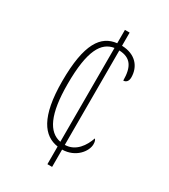

<svg xmlns="http://www.w3.org/2000/svg" viewBox="-177 -799 778 884"><g transform="rotate(30 211.5 -357.0)"><path d="M221 -94V0H246V-92C318 -93 359 -148 359 -185C359 -200 356 -207 351 -212C336 -168 304 -118 246 -117V-619C308 -617 331 -580 331 -508C343 -508 356 -516 356 -539C356 -596 319 -642 246 -644V-714H221V-643C140 -634 89 -565 89 -365C89 -175 144 -105 221 -94ZM221 -618V-119C154 -132 117 -206 117 -366C117 -546 157 -608 221 -618Z"/></g></svg>

Font: Noto Serif ExtraCondensed Thin
Style: Regular
Weight: 100
Width: 2
Designer: Monotype Design Team
Foundry: Monotype Imaging Inc.
Version: Version 2.013